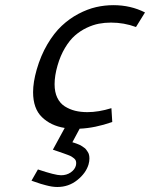

<svg xmlns="http://www.w3.org/2000/svg" viewBox="-20 -496 593 759"><path d="M279.8 159.2Q281.2 153.3 281.2 148.4Q281.2 143.1 279.3 138.4Q277.3 133.8 272.5 129.9Q267.6 126 262.9 123Q258.3 120.1 248.5 116.5Q238.8 112.8 231.9 110.4Q225.1 107.9 211.4 103.3Q197.8 98.6 189 95.7L235.8 9.8Q180.7 1 145.8 -33Q110.8 -66.9 110.8 -131.8Q110.8 -170.9 125 -220.7Q141.1 -276.4 167.2 -320.8Q193.4 -365.2 223.9 -393.8Q254.4 -422.4 290 -441.2Q325.7 -460 359.6 -467.8Q393.6 -475.6 428.2 -475.6Q496.6 -475.6 553.2 -446.8L517.6 -389.2Q470.2 -406.7 418.9 -406.7Q394 -406.7 370.8 -402.3Q347.7 -397.9 322.5 -386Q297.4 -374 276.4 -355.7Q255.4 -337.4 237.1 -306.9Q218.8 -276.4 207.5 -237.3Q195.8 -196.8 195.8 -163.1Q195.8 -131.8 206.5 -109.6Q217.3 -87.4 236.3 -75.4Q255.4 -63.5 277.1 -58.1Q298.8 -52.7 325.7 -52.7Q369.6 -52.7 420.4 -68.4L423.8 -13.7Q355 10.3 294.9 12.7L266.1 66.4Q266.6 66.4 272.9 68.4Q279.3 70.3 282 71.5Q284.7 72.8 291.3 75.2Q297.9 77.6 301.5 80.3Q305.2 83 311 86.7Q316.9 90.3 320.1 94.7Q323.2 99.1 326.9 104.5Q330.6 109.9 332 116.5Q333.5 123 333.5 130.9Q333.5 141.6 330.1 153.8Q319.8 188.5 285.6 215.8Q251.5 243.2 206.5 243.2Q196.3 243.2 185.1 241.5Q173.8 239.7 161.1 236.3Q148.4 232.9 140.9 230.7Q133.3 228.5 119.9 223.6Q106.4 218.8 104.5 218.3L129.9 173.8Q198.2 196.8 221.2 196.8Q243.2 196.8 259.3 185.8Q275.4 174.8 279.8 159.2Z"/></svg>

Font: Cantarell
Style: Italic
Weight: 400
Italic angle: -16°
Designer: Dave Crossland
Version: Version 1.004